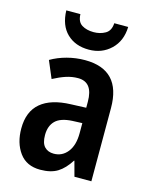

<svg xmlns="http://www.w3.org/2000/svg" viewBox="-116 -835 723 920"><g transform="rotate(15 245.5 -375.0)"><path d="M246 -553Q425 -553 425 -363V0H341L321 -74H319Q292 -31 259 -10.5Q226 10 173 10Q105 10 70 -38Q35 -86 35 -158Q35 -242 86 -285Q137 -328 235 -331L310 -334V-364Q310 -461 236 -461Q206 -461 177 -451.5Q148 -442 114 -424L78 -509Q114 -530 157.5 -541.5Q201 -553 246 -553ZM262 -256Q204 -253 178.5 -227.5Q153 -202 153 -157Q153 -117 170 -99Q187 -81 216 -81Q258 -81 284.5 -114.5Q311 -148 311 -208V-258ZM404 -760Q402 -690 358 -648Q314 -606 249 -606Q182 -606 140.5 -646Q99 -686 97 -760H167Q168 -722 191.5 -707.5Q215 -693 250 -693Q282 -693 307.5 -707.5Q333 -722 335 -760Z"/></g></svg>

Font: Noto Sans Kannada Condensed SemiBold
Style: Regular
Weight: 600
Width: 3
Designer: Jelle Bosma - Monotype Design Team
Foundry: Monotype Imaging Inc.
Version: Version 2.005; ttfautohint (v1.8.4.7-5d5b)